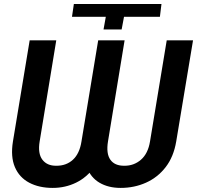

<svg xmlns="http://www.w3.org/2000/svg" viewBox="-20 -918 973 948"><path d="M502.4 -835H335.4L344.7 -898.4H777.3L769.5 -835H592.3L580.6 -772.5H491.2ZM464.8 -718.8H576.7L494.1 -219.7Q481.9 -144 445.3 -93Q408.7 -42 355.5 -16.1Q302.2 9.8 240.2 9.8Q172.9 9.8 124 -16.1Q75.2 -42 53.5 -93Q31.7 -144 43.9 -219.7L126.5 -718.8H257.8L175.8 -219.7Q166 -160.2 189.2 -129.6Q212.4 -99.1 257.8 -99.6Q307.1 -99.1 340.1 -129.4Q373 -159.7 382.3 -219.7ZM803.2 -718.8H933.1L850.1 -219.7Q837.4 -144 798.1 -93Q758.8 -42 700.9 -16.1Q643.1 9.8 575.7 9.8Q514.6 9.8 470.9 -16.1Q427.2 -42 408.4 -93Q389.6 -144 402.3 -219.7L484.4 -718.8H595.2L513.2 -219.7Q503.4 -159.7 524.9 -129.4Q546.4 -99.1 593.8 -99.6Q641.1 -99.1 676 -129.4Q710.9 -159.7 720.7 -219.7Z"/></svg>

Font: Inter Tight SemiBold
Style: Italic
Weight: 600
Italic angle: -9.39999°
Designer: Rasmus Andersson
Foundry: rsms
Version: Version 3.004